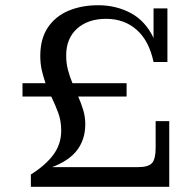

<svg xmlns="http://www.w3.org/2000/svg" viewBox="-20 -714 735 734"><path d="M507 -75Q547 -75 561 -90.5Q575 -106 575 -148V-251H627V-75ZM98 -47Q154 -82 184 -122.5Q214 -163 214 -215Q214 -252 202.5 -283Q191 -314 176 -345H66V-396H154Q146 -419 140 -444.5Q134 -470 134 -500Q134 -566 163 -609Q192 -652 242 -673Q292 -694 355 -694Q424 -694 480 -664Q536 -634 567 -569V-682H620V-477H567Q550 -558 502.5 -600Q455 -642 386 -642Q316 -642 274.5 -604.5Q233 -567 233 -502Q233 -472 240 -446Q247 -420 257 -396H464V-345H279Q290 -320 298 -294Q306 -268 306 -239Q306 -182 275.5 -141Q245 -100 179 -75H627V0H98Z"/></svg>

Font: Montagu Slab 144pt
Style: Regular
Weight: 400
Designer: Florian Karsten
Foundry: Florian Karsten
Version: Version 1.000; ttfautohint (v1.8.3)